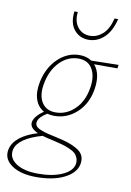

<svg xmlns="http://www.w3.org/2000/svg" viewBox="-153 -704 717 1054"><g transform="rotate(10 205.5 -177.0)"><path d="M277 -503Q227 -503 196.5 -540Q166 -577 174 -643H193Q187 -590 212.5 -558Q238 -526 281 -526Q319 -526 351 -554Q383 -582 398 -643H418Q401 -573 363 -538Q325 -503 277 -503ZM464 -396 461 -376H331Q372 -328 357 -239Q343 -158 289 -108.5Q235 -59 164 -59Q145 -59 125 -64Q82 -38 76 -12Q73 2 80 12.5Q87 23 109.5 31.5Q132 40 146.5 43.5Q161 47 198 55Q238 64 263 72Q288 80 313.5 94.5Q339 109 348.5 130Q358 151 352 180Q340 229 279 259Q218 289 125 289Q38 289 -12 254.5Q-62 220 -51 166Q-34 89 93 50Q43 28 50 -6Q56 -37 105 -72Q70 -91 56.5 -132.5Q43 -174 55 -231Q73 -313 125.5 -362.5Q178 -412 245 -412Q284 -412 312 -393ZM332 -241Q344 -308 320 -350Q296 -392 242 -392Q184 -392 139.5 -348Q95 -304 80 -232Q65 -162 89.5 -120.5Q114 -79 168 -79Q227 -79 273 -122.5Q319 -166 332 -241ZM327 184Q331 164 324.5 147.5Q318 131 306.5 121Q295 111 272 101.5Q249 92 232 87.5Q215 83 186 76Q144 67 121 60Q-10 97 -26 162Q-36 209 8 239Q52 269 131 269Q212 269 265 245.5Q318 222 327 184Z"/></g></svg>

Font: EauTestText Extralight
Style: Italic
Weight: 250
Italic angle: -12°
Designer: Christian Thalmann (Catharsis Fonts)
Version: Version 0.001;PS 000.001;hotconv 1.0.88;makeotf.lib2.5.64775